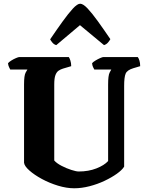

<svg xmlns="http://www.w3.org/2000/svg" viewBox="-20 -1010 782 1030"><path d="M378 0Q337 0 291 -14Q245 -28 204.5 -50Q164 -72 137.5 -95.5Q111 -119 109 -137V-557Q109 -605 117.5 -620.5Q126 -636 127 -637H35Q33 -641 28.5 -650Q24 -659 23 -671Q29 -678 41 -685.5Q53 -693 66 -698.5Q79 -704 84 -704H349Q353 -699 357.5 -685.5Q362 -672 362 -655L318 -642Q305 -638 294.5 -631Q284 -624 277.5 -607.5Q271 -591 271 -556V-149Q284 -134 310 -120.5Q336 -107 362.5 -98.5Q389 -90 402 -90Q455 -90 497 -106.5Q539 -123 560 -146V-556Q560 -605 568 -620.5Q576 -636 577 -637H486Q483 -642 479 -650.5Q475 -659 474 -671Q480 -678 492.5 -685.5Q505 -693 517.5 -698.5Q530 -704 535 -704H719Q724 -698 728 -685Q732 -672 732 -655L695 -644Q662 -634 654 -615Q646 -596 646 -549V-116Q635 -98 607 -78Q579 -58 541 -40Q503 -22 460.5 -11Q418 0 378 0ZM282 -768Q270 -771 261.5 -781Q253 -791 249 -799Q285 -852 316 -895Q347 -938 371 -964Q395 -990 410 -990Q426 -990 450 -964.5Q474 -939 505 -896Q536 -853 572 -800Q568 -792 559.5 -782Q551 -772 538 -768L409 -875Z"/></svg>

Font: Texturina 72pt Black
Style: Regular
Weight: 900
Designer: Guillermo Torres Carreño
Foundry: Omnibus-Type
Version: Version 1.002; ttfautohint (v1.8.3)